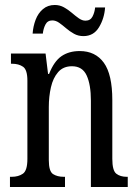

<svg xmlns="http://www.w3.org/2000/svg" viewBox="-20 -751 555 771"><path d="M20 0V-41H27Q54 -41 72 -53.5Q90 -66 90 -113V-427Q90 -471 72.5 -483Q55 -495 29 -495H24V-536H163L173 -454H177Q197 -505 227 -525.5Q257 -546 300 -546Q363 -546 397 -499Q431 -452 431 -349V-113Q431 -66 447 -53.5Q463 -41 489 -41H493V0H345V-347Q345 -411 328 -448Q311 -485 269 -485Q234 -485 213.5 -461.5Q193 -438 184.5 -400.5Q176 -363 176 -321V-108Q176 -63 193 -52Q210 -41 236 -41H241V0ZM315 -606Q294 -606 277 -615.5Q260 -625 245.5 -637.5Q231 -650 217.5 -659.5Q204 -669 190 -669Q171 -669 162.5 -652.5Q154 -636 152 -616H111Q113 -645 123 -671.5Q133 -698 152.5 -714.5Q172 -731 200 -731Q220 -731 237 -721.5Q254 -712 268.5 -699.5Q283 -687 296.5 -677.5Q310 -668 323 -668Q343 -668 351.5 -684.5Q360 -701 362 -721H402Q399 -677 377.5 -641.5Q356 -606 315 -606Z"/></svg>

Font: Noto Serif Myanmar ExtraCondensed
Style: Regular
Weight: 400
Width: 2
Designer: Ben Mitchell and the Monotype Design Team
Foundry: Monotype Imaging Inc.
Version: Version 2.106; ttfautohint (v1.8.4.7-5d5b)